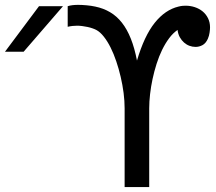

<svg xmlns="http://www.w3.org/2000/svg" viewBox="-249 -754 871 774"><path d="M253.4 -317.4Q253.4 -346.7 249.3 -379.2Q245.1 -411.6 237.5 -444.1Q230 -476.6 219.7 -506.8Q209.5 -537.1 196.8 -562.5Q184.1 -587.9 169.4 -606.4Q154.8 -625 139.2 -633.3Q132.8 -636.7 123.5 -639.9Q114.3 -643.1 104 -645.3Q93.8 -647.5 82.8 -648.9Q71.8 -650.4 62 -650.4Q53.7 -650.4 43.7 -649.4Q33.7 -648.4 23.9 -646V-729Q32.7 -731.9 43.5 -733.2Q54.2 -734.4 65.9 -734.4Q81.1 -734.4 99.9 -732.7Q118.7 -731 134.8 -727.5Q168 -720.7 194.8 -704.8Q221.7 -689 242.4 -662.6Q263.2 -636.2 278.3 -598.4Q293.5 -560.5 303.2 -509.8Q332.5 -609.4 374.8 -662.1Q417 -714.8 470.7 -727.5Q480.5 -730 487.5 -730.5Q494.6 -731 499.5 -731Q518.6 -731 536.4 -725.1Q554.2 -719.2 567.9 -708Q581.5 -696.8 589.6 -680.4Q597.7 -664.1 597.7 -643.6Q597.7 -635.3 595.9 -622.6Q594.2 -609.9 588.9 -597.7Q580.6 -579.1 567.1 -572Q553.7 -564.9 539.6 -564.9Q526.9 -564.9 514.9 -569.3Q502.9 -573.7 492.9 -582.5Q482.9 -591.3 475.8 -604Q468.8 -616.7 466.8 -633.3Q448.2 -620.6 432.6 -599.6Q417 -578.6 404.3 -552.5Q391.6 -526.4 382.1 -496.3Q372.6 -466.3 366 -435.5Q359.4 -404.8 356 -374.5Q352.5 -344.2 352.5 -317.4V0H253.4ZM-91.8 -729H4.9L-153.8 -545.4H-229Z"/></svg>

Font: Hack
Style: Regular
Weight: 400
Monospace: yes
Designer: Christopher Simpkins
Foundry: Christopher Simpkins
Version: Version 2.019; ttfautohint (v1.4.1) -l 4 -r 80 -G 350 -x 0 -